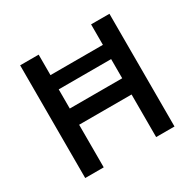

<svg xmlns="http://www.w3.org/2000/svg" viewBox="-150 -851 1030 1015"><g transform="rotate(-30 364.5 -344.0)"><path d="M92 -688V0H205V-260H525V0H637V-688H525V-563H205V-688ZM525 -359H205V-476H525Z"/></g></svg>

Font: Saira UNSAM Medium
Style: Regular
Weight: 500
Designer: Hector Gatti with collaboration of the Omnibus-Type team
Foundry: Omnibus-Type
Version: Version 0.072;PS 000.072;hotconv 1.0.88;makeotf.lib2.5.64775